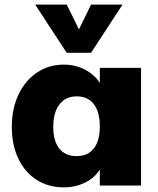

<svg xmlns="http://www.w3.org/2000/svg" viewBox="-20 -801 683 829"><path d="M589 -508V0H411V-69Q389 -33 347 -12.5Q305 8 255 8Q190 8 139 -24Q88 -56 59.5 -115.5Q31 -175 31 -253Q31 -332 60 -393Q89 -454 140 -488Q191 -522 255 -522Q305 -522 346.5 -500.5Q388 -479 411 -443V-508ZM411 -255Q411 -318 385 -351.5Q359 -385 311 -385Q264 -385 237 -350.5Q210 -316 210 -253Q210 -192 236 -159.5Q262 -127 311 -127Q359 -127 385 -160Q411 -193 411 -255ZM509 -781 373 -573H268L132 -781H268L321 -674L373 -781Z"/></svg>

Font: Muli Black
Style: Regular
Weight: 900
Designer: Vernon Adams
Foundry: Vernon Adams
Version: Version 2.001